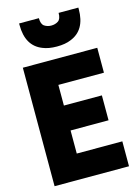

<svg xmlns="http://www.w3.org/2000/svg" viewBox="-152 -1140 883 1221"><g transform="rotate(-15 290.0 -529.0)"><path d="M470 -854ZM295 -854Q240 -854 202 -870Q100 -910 100 -1047V-1058H230Q230 -1018 250 -1005Q270 -992 295 -992Q321 -992 340.5 -1005Q360 -1018 360 -1058H490V-1047Q490 -910 388 -870Q351 -854 295 -854ZM540 0H50V-780H540V-616H240V-480H490V-316H240V-164H540Z"/></g></svg>

Font: Tanohe Sans Black
Style: Regular
Weight: 900
Designer: Village Type and Design LLC & Cristiano Sobral
Foundry: Cooper Hewitt Smithsonian Design Museum
Version: Version 1.00;March 11, 2020;FontCreator 12.0.0.2522 64-bit; 